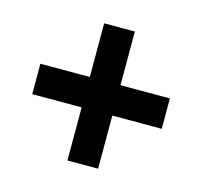

<svg xmlns="http://www.w3.org/2000/svg" viewBox="-78 -680 688 653"><g transform="rotate(15 266.0 -353.5)"><path d="M320 -406H494V-299H320V-112H212V-299H38V-406H212V-595H320Z"/></g></svg>

Font: Noto Sans Gujarati UI SemiCondensed
Style: Bold
Weight: 700
Width: 4
Designer: Jelle Bosma - Monotype Design Team, Universal Thirst
Foundry: Monotype Imaging Inc.
Version: Version 2.106; ttfautohint (v1.8.4.7-5d5b)